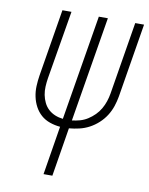

<svg xmlns="http://www.w3.org/2000/svg" viewBox="-83 -796 666 857"><g transform="rotate(10 250.0 -367.5)"><path d="M174 0 210 -221Q186 -223 163 -231Q140 -239 123 -254Q106 -269 95 -289.5Q84 -310 79 -333.5Q74 -357 75 -381.5Q76 -406 80 -431L130 -735H171L119 -425Q116 -406 115 -386.5Q114 -367 117.5 -349Q121 -331 129 -314.5Q137 -298 150 -286Q163 -274 180 -267Q197 -260 216 -258L295 -735H336L257 -258Q275 -260 293 -265Q311 -270 327.5 -280.5Q344 -291 358 -305Q372 -319 381.5 -335.5Q391 -352 397 -370Q403 -388 406 -406L460 -735H500L445 -400Q441 -377 433.5 -354.5Q426 -332 413 -311.5Q400 -291 381.5 -274Q363 -257 341.5 -245.5Q320 -234 296.5 -228.5Q273 -223 250 -221L214 0Z"/></g></svg>

Font: Iosevka SS04 Extralight
Style: Italic
Weight: 200
Italic angle: -9°
Monospace: yes
Designer: Belleve Invis
Foundry: Belleve Invis
Version: Version 19.0.0; ttfautohint (v1.8.4)